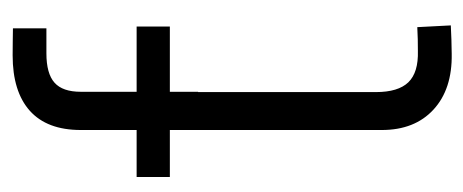

<svg xmlns="http://www.w3.org/2000/svg" viewBox="-246 -524 770 319"><g transform="rotate(-90 139.5 -364.0)"><path d="M83.5 -522.5H146.5V-125Q146.5 -87.9 162.8 -71Q179.2 -54.2 214.8 -55.2Q224.6 -55.2 234.4 -55.4Q244.1 -55.7 254.4 -56.2L257.3 -0.5Q246.1 0 233.9 0.5Q221.7 1 210 1Q151.4 2 117.4 -29.3Q83.5 -60.5 83.5 -115.2ZM255.4 -522.5V-467.3H5.4V-522.5ZM83.5 -420.4V-615.2Q83.5 -671.4 115.5 -700Q147.5 -728.5 207.5 -728.5Q221.2 -728.5 232.2 -728.3Q243.2 -728 252.4 -728V-672.4Q244.1 -672.4 231 -672.4Q217.8 -672.4 210.9 -672.4Q177.2 -672.4 162.1 -658.9Q147 -645.5 147 -615.2V-420.4Z"/></g></svg>

Font: Inter 28pt Light
Style: Regular
Weight: 300
Designer: Rasmus Andersson
Foundry: rsms
Version: Version 4.001;git-66647c0bb